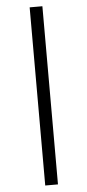

<svg xmlns="http://www.w3.org/2000/svg" viewBox="-62 -967 456 1002"><g transform="rotate(-5 166.5 -466.5)"><path d="M133.3 0V-933.3H200V0Z"/></g></svg>

Font: Galmuri14 Regular
Style: Regular
Weight: 400
Designer: Lee Minseo (quiple)
Version: Version 2.399;hotconv 1.1.1;makeotfexe 2.6.0 DEVELOPMENT